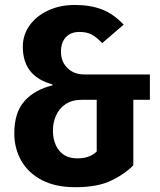

<svg xmlns="http://www.w3.org/2000/svg" viewBox="-20 -748 655 785"><path d="M286.2 -727.7Q348.7 -727.7 396.2 -709.7Q443.6 -691.8 485.6 -647.2L397.9 -571.8Q374.9 -595.9 354.9 -606.7Q334.9 -617.4 305.1 -617.4Q268.7 -617.4 249 -595.6Q229.2 -573.8 229.2 -536.9Q229.2 -496.4 255.6 -470Q282.1 -443.6 324.6 -443.6H592.8V-340H525.1V-72.3Q493.3 -38.5 436.7 -10.5Q380 17.4 288.2 17.4Q207.2 17.4 151.5 -11.5Q95.9 -40.5 67.2 -90.5Q38.5 -140.5 38.5 -203.1Q38.5 -288.2 80.3 -334.9Q122.1 -381.5 194.4 -399V-403.1Q73.3 -435.4 73.3 -556.9Q73.3 -605.6 101 -644.1Q128.7 -682.6 176.7 -705.1Q224.6 -727.7 286.2 -727.7ZM375.4 -340H315.4Q274.4 -340 247.9 -322.1Q221.5 -304.1 209 -275.6Q196.4 -247.2 196.4 -214.9Q196.4 -164.1 222.1 -132.3Q247.7 -100.5 296.9 -100.5Q323.1 -100.5 343.1 -108.2Q363.1 -115.9 375.4 -128.7Z"/></svg>

Font: Fira Code
Style: Bold
Weight: 700
Monospace: yes
Designer: Carrois Corporate, Edenspiekermann AG, Nikita Prokopov
Foundry: Carrois Corporate, Edenspiekermann AG, Nikita Prokopov
Version: Version 6.000; ttfautohint (v1.8.2) -l 8 -r 50 -G 200 -x 14 